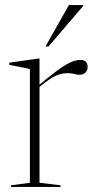

<svg xmlns="http://www.w3.org/2000/svg" viewBox="-20 -738 374 758"><path d="M298 -501.5Q312 -501.5 319 -494Q326 -486.5 326 -474Q326 -460 317.2 -451.5Q308.5 -443 294.5 -443Q286 -443 280 -444.5Q274 -446 266.8 -447.5Q259.5 -449 247 -449Q229.5 -449 213.8 -444.2Q198 -439.5 178 -426.5Q158 -413.5 128 -388.5L126 -395.5Q167.5 -430.5 195.5 -451.8Q223.5 -473 242.2 -483.8Q261 -494.5 274 -498Q287 -501.5 298 -501.5ZM136 -399.5V-16.5L219 -6.5V0H23.5V-6.5L98 -16.5V-465.5Q91.5 -467 79.5 -469.5Q67.5 -472 51.2 -475.2Q35 -478.5 16.5 -482V-490.5L132 -507H136ZM159.5 -554.5 252 -718H308.5V-714.5L171.5 -554.5Z"/></svg>

Font: Newsreader 60pt ExtraLight
Style: Regular
Weight: 250
Designer: Hugues Gentile
Foundry: Production Type
Version: Version 1.003